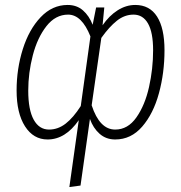

<svg xmlns="http://www.w3.org/2000/svg" viewBox="-20 -552 731 775"><path d="M644 -349Q644 -258 621.5 -175.5Q599 -93 554 -41Q509 11 445 11Q408 11 382 -12Q356 -35 343 -72L305 197L260 203L298 -67Q244 11 172 11Q115 11 81 -42Q47 -95 47 -187Q47 -274 72 -353.5Q97 -433 144 -482.5Q191 -532 253 -532Q290 -532 315 -510Q340 -488 354 -452L368 -522H401L394 -450Q421 -489 455 -510.5Q489 -532 526 -532Q584 -532 614 -485Q644 -438 644 -349ZM306 -124 345 -405Q310 -493 255 -493Q204 -493 167.5 -446.5Q131 -400 112.5 -329Q94 -258 94 -186Q94 -109 116 -69Q138 -29 178 -29Q214 -29 245 -53Q276 -77 306 -124ZM598 -349Q598 -421 577.5 -457Q557 -493 519 -493Q483 -493 452 -468.5Q421 -444 389 -399L350 -127Q382 -29 445 -29Q496 -29 530.5 -78Q565 -127 581.5 -200.5Q598 -274 598 -349Z"/></svg>

Font: Fira Sans Extra Condensed ExtraLight
Style: Italic
Weight: 275
Width: 3
Italic angle: -8°
Designer: Carrois Corporate & Edenspiekermann AG
Foundry: Carrois Corporate GbR & Edenspiekermann AG
Version: Version 4.203